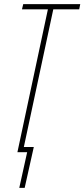

<svg xmlns="http://www.w3.org/2000/svg" viewBox="-20 -734 407 926"><path d="M73 172 111 0H64L211 -689H86L92 -714H367L362 -689H237L95 -25H143L99 172Z"/></svg>

Font: Noto Sans Display Condensed Thin
Style: Italic
Weight: 250
Width: 3
Italic angle: -12°
Designer: Monotype Design Team
Foundry: Monotype Imaging Inc.
Version: Version 1.900